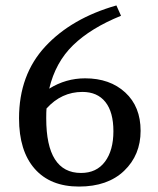

<svg xmlns="http://www.w3.org/2000/svg" viewBox="-20 -680 582 706"><path d="M293 -392Q384 -392 440.5 -340Q497 -288 497 -199Q497 -110 436.5 -52Q376 6 270.5 6Q165 6 107.5 -59.5Q50 -125 50 -245Q50 -405 146.5 -509Q243 -613 408 -660L425 -622Q314 -577 249 -514Q184 -451 161 -354Q222 -392 293 -392ZM150 -245Q150 -44 278 -44Q335 -44 366 -85.5Q397 -127 397 -197.5Q397 -268 367.5 -305Q338 -342 283 -342Q206 -342 151 -281Q150 -269 150 -245Z"/></svg>

Font: Cambo
Style: Regular
Weight: 400
Designer: Carolina Giovagnoli, Andres Torresi
Foundry: Carolina Giovagnoli, Andres Torresi
Version: Version 2.001